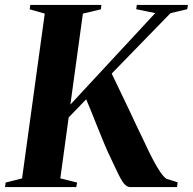

<svg xmlns="http://www.w3.org/2000/svg" viewBox="-40 -763 786 783"><path d="M-19.5 0 -17 -18.5 50 -35.5 142.5 -707.5 81 -725 83.5 -743H373.5L371.5 -725L298 -707.5L247 -336.5L593 -709.5L515.5 -725.5L518 -743H726.5L723.5 -725.5L655.5 -709.5L415.5 -463Q425 -444 435.5 -421.5Q446 -399 458.2 -373.8Q470.5 -348.5 484 -320.2Q497.5 -292 512 -260.5Q530.5 -223 547.8 -185.8Q565 -148.5 581.5 -116.5Q598 -84.5 612.8 -62.8Q627.5 -41 639.5 -33.5L684.5 -19.5L682 0H490.5Q479.5 -0.5 470 -9.8Q460.5 -19 451.5 -35.8Q442.5 -52.5 432.5 -74.2Q422.5 -96 410.5 -120.5Q399.5 -143 386 -175Q372.5 -207 359 -241.2Q345.5 -275.5 333 -306.2Q320.5 -337 311.5 -358L240 -284L206 -35.5L274.5 -18.5L271 0Z"/></svg>

Font: Merriweather 144pt
Style: Bold Italic
Weight: 700
Italic angle: -7.8°
Version: Version 2.101